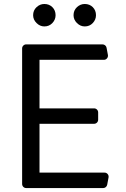

<svg xmlns="http://www.w3.org/2000/svg" viewBox="-20 -952 638 972"><path d="M92 -21V-706.7Q92 -715.2 98 -721.2Q104 -727.3 112.6 -727.3H498.9Q506.4 -727.3 512.3 -722.5Q518.1 -717.7 519.5 -710.2L526.3 -673.7Q526.6 -672.6 526.6 -670.1Q526.6 -661.6 520.6 -655.4Q514.6 -649.1 505.7 -649.1H180V-403.4H456.3Q464.8 -403.4 470.9 -397.4Q476.9 -391.3 476.9 -382.8V-346.2Q476.9 -337.4 470.9 -331.3Q464.8 -325.3 456.3 -325.3H180V-78.1H509.2Q517.8 -78.1 523.8 -72.1Q529.8 -66.1 529.8 -57.5Q529.8 -55 529.5 -53.6L522.7 -17Q521.3 -9.6 515.6 -4.8Q509.9 0 502.5 0H112.6Q104 0 98 -6Q92 -12.1 92 -21ZM147.7 -875Q147.7 -899.5 165 -915.7Q182.2 -931.8 204.5 -931.8Q229 -931.8 245.2 -915.7Q261.4 -899.5 261.4 -875Q261.4 -852.6 245.2 -835.4Q229 -818.2 204.5 -818.2Q182.2 -818.2 165 -835.4Q147.7 -852.6 147.7 -875ZM352.3 -875Q352.3 -899.5 369.5 -915.7Q386.7 -931.8 409.1 -931.8Q433.6 -931.8 449.8 -915.7Q465.9 -899.5 465.9 -875Q465.9 -852.6 449.8 -835.4Q433.6 -818.2 409.1 -818.2Q386.7 -818.2 369.5 -835.4Q352.3 -852.6 352.3 -875Z"/></svg>

Font: DeltaSans
Style: Regular
Weight: 400
Designer: Rasmus Andersson
Foundry: rsms
Version: Version 3.012